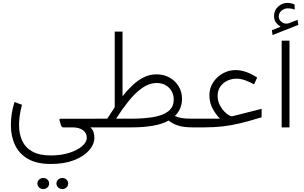

<svg xmlns="http://www.w3.org/2000/svg" viewBox="-20 -875 2090 1319"><path d="M329.1 251.5Q232.9 251.5 172.4 216.6Q111.8 181.6 83.3 121.3Q54.7 61 54.7 -15.6Q54.7 -48.8 59.8 -88.1Q64.9 -127.4 79.6 -174.3L131.3 -155.3Q119.6 -113.3 115.2 -78.1Q110.8 -43 110.8 -15.6Q110.8 44.9 132.6 92Q154.3 139.2 202.4 166Q250.5 192.9 329.1 192.9Q398.9 192.9 454.8 175.3Q510.7 157.7 543.5 129.6Q576.2 101.6 576.2 71.3Q576.2 38.1 549.6 19Q522.9 0 477.5 0H414.6Q403.3 0 397.9 -17.6L388.2 -50.8Q386.7 -59.1 397.5 -59.1H651.4V0H601.1Q617.2 15.1 622.8 33.2Q628.4 51.3 628.4 69.8Q628.4 116.2 592.3 157.7Q556.2 199.2 489 225.3Q421.9 251.5 329.1 251.5ZM367.7 385.7Q367.7 370.1 379.4 358.9Q391.1 347.7 408.2 347.7Q425.3 347.7 436.8 358.6Q448.2 369.6 448.2 385.7Q448.2 401.9 436.8 412.8Q425.3 423.8 408.2 423.8Q391.1 423.8 379.4 412.6Q367.7 401.4 367.7 385.7ZM236.8 385.7Q236.8 370.1 248.5 358.9Q260.3 347.7 277.3 347.7Q294.4 347.7 305.9 358.6Q317.4 369.6 317.4 385.7Q317.4 401.9 305.9 412.8Q294.4 423.8 277.3 423.8Q260.3 423.8 248.5 412.6Q236.8 401.4 236.8 385.7Z M1055.2 -364.3Q1106 -364.3 1145.5 -341.8Q1185.1 -319.3 1207.8 -281.2Q1230.5 -243.2 1230.5 -195.8Q1230 -157.2 1216.8 -128.4Q1203.6 -99.6 1181.2 -78.1Q1206.1 -67.4 1230 -63.5Q1253.9 -59.6 1303.7 -59.6H1326.2V0H1303.7Q1241.7 0 1203.9 -12.2Q1166 -24.4 1138.2 -46.9Q1094.2 -22 1029.3 -11Q964.4 0 884.3 0H631.8V-59.6H716.8Q727.5 -77.6 742.4 -99.1Q757.3 -120.6 768.1 -138.2V-657.7H821.8V-213.9Q853 -253.4 888.7 -287.6Q924.3 -321.8 965.8 -343Q1007.3 -364.3 1055.2 -364.3ZM1057.6 -304.7Q1005.4 -304.7 956.5 -270.3Q907.7 -235.8 863 -179.9Q818.4 -124 777.3 -59.6H882.3Q964.8 -59.6 1030.8 -70.3Q1096.7 -81.1 1135 -109.6Q1173.3 -138.2 1173.3 -190.4Q1173.3 -240.2 1140.6 -272.5Q1107.9 -304.7 1057.6 -304.7Z M1491.2 -59.6Q1465.8 -84.5 1442.1 -126.2Q1418.5 -168 1418.5 -221.2Q1418.5 -268.6 1443.4 -307.6Q1468.3 -346.7 1509.5 -370.1Q1550.8 -393.6 1598.6 -393.6Q1632.3 -393.6 1669.4 -381.1Q1706.5 -368.7 1746.6 -342.3L1725.6 -295.4Q1694.8 -312.5 1664.3 -323.5Q1633.8 -334.5 1604 -334.5Q1570.3 -334.5 1540.8 -320.1Q1511.2 -305.7 1493.2 -279.5Q1475.1 -253.4 1475.1 -217.8Q1475.1 -180.7 1490.2 -152.3Q1505.4 -124 1522.9 -107.2Q1540.5 -90.3 1547.9 -86.4Q1566.4 -73.7 1577.1 -76.7L1777.3 -127.4V-69.3Q1694.3 -43.9 1631.3 -28.6Q1568.4 -13.2 1510 -6.6Q1451.7 0 1381.8 0H1306.6V-59.6Z M1907.7 -691.4Q1889.6 -702.6 1876.2 -719.7Q1862.8 -736.8 1862.8 -764.6Q1862.8 -804.7 1890.9 -829.8Q1918.9 -855 1953.6 -855Q1979.5 -855 2003.9 -843.8L2004.4 -808.6Q1992.2 -814 1980.7 -815.9Q1969.2 -817.9 1958 -817.9Q1934.1 -817.9 1914.6 -802.2Q1895 -786.6 1895 -761.2Q1895 -740.2 1913.3 -725.1Q1931.6 -710 1955.1 -713.4Q1957.5 -713.4 1960 -714.4Q1962.4 -715.3 1964.4 -715.8L2024.4 -738.3L2029.3 -704.1L1852.5 -634.3L1847.7 -667.5ZM1968.8 -595.7V0H1915V-595.7Z"/></svg>

Font: Vazirmatn RD UI FD ExtraLight
Style: Regular
Weight: 200
Designer: Saber Rastikerdar
Foundry: Saber Rastikerdar
Version: Version 33.003